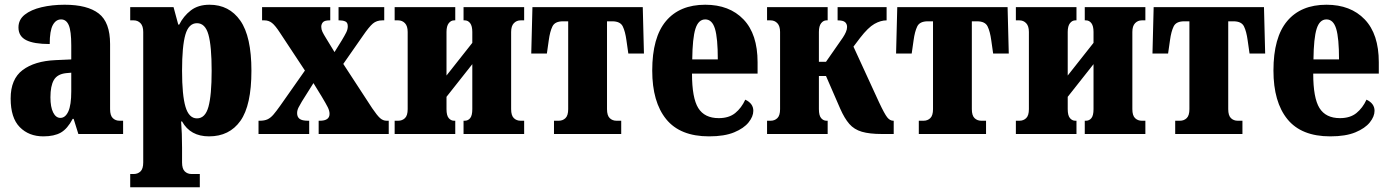

<svg xmlns="http://www.w3.org/2000/svg" viewBox="-20 -566 5864 811"><path d="M163 10Q102 10 63.5 -29Q25 -68 25 -150Q25 -232 75.5 -270Q126 -308 214 -312L281 -315V-374Q281 -435 270.5 -459.5Q260 -484 238 -484Q216 -484 203 -460Q190 -436 190 -380Q123 -380 90.5 -396.5Q58 -413 58 -450Q58 -483 84.5 -504Q111 -525 155.5 -535.5Q200 -546 253 -546Q349 -546 397 -509Q445 -472 445 -380V-105Q445 -78 456.5 -67Q468 -56 485 -56H500V0H311L291 -64H287Q265 -22 237 -6Q209 10 163 10ZM235 -68Q256 -68 268.5 -95Q281 -122 281 -180V-259L259 -257Q222 -253 207.5 -228Q193 -203 193 -155Q193 -114 204.5 -91Q216 -68 235 -68Z M530 225V169H545Q562 169 573.5 158Q585 147 585 120V-431Q585 -456 573.5 -468Q562 -480 545 -480H530V-536H713L733 -462H737Q755 -498 786 -522Q817 -546 865 -546Q948 -546 995 -479Q1042 -412 1042 -267Q1042 -121 995.5 -55.5Q949 10 863 10Q784 10 749 -53H745Q747 -27 748 -0.5Q749 26 749 58V120Q749 147 760.5 158Q772 169 789 169H824V225ZM812 -66Q847 -66 860.5 -115Q874 -164 874 -267Q874 -371 860.5 -419.5Q847 -468 812 -468Q777 -468 763 -419.5Q749 -371 749 -267Q749 -164 763.5 -115Q778 -66 812 -66Z M1072 0V-56H1077Q1097 -56 1110 -62Q1123 -68 1135 -82Q1147 -96 1164 -120L1268 -268L1163 -427Q1143 -458 1129 -469Q1115 -480 1097 -480H1087V-536H1375V-480H1372Q1351 -480 1344 -472Q1337 -464 1337 -453Q1337 -442 1342 -431.5Q1347 -421 1357 -405L1393 -346L1424 -396Q1436 -416 1442.5 -429Q1449 -442 1449 -455Q1449 -471 1438.5 -475.5Q1428 -480 1414 -480H1410V-536H1603V-480H1595Q1571 -480 1555 -466.5Q1539 -453 1513 -415L1430 -296L1552 -109Q1573 -78 1585.5 -67Q1598 -56 1613 -56H1622V0H1326V-56H1331Q1372 -56 1372 -85Q1372 -98 1364.5 -113Q1357 -128 1339 -158L1304 -215L1255 -137Q1247 -124 1241 -112Q1235 -100 1235 -88Q1235 -72 1245.5 -64Q1256 -56 1281 -56H1286V0Z M1647 0V-56H1662Q1679 -56 1690.5 -67Q1702 -78 1702 -105V-431Q1702 -456 1690.5 -468Q1679 -480 1662 -480H1647V-536H1903V-480H1898Q1885 -480 1875.5 -468Q1866 -456 1866 -431V-247L1975 -385V-431Q1975 -456 1966 -468Q1957 -480 1943 -480H1938V-536H2194V-480H2179Q2162 -480 2150.5 -468Q2139 -456 2139 -431V-105Q2139 -78 2150.5 -67Q2162 -56 2179 -56H2194V0H1938V-56H1943Q1957 -56 1966 -67Q1975 -78 1975 -105V-295L1866 -157V-105Q1866 -78 1875.5 -67Q1885 -56 1898 -56H1903V0Z M2320 0V-56H2340Q2357 -56 2368.5 -67Q2380 -78 2380 -105V-476H2358Q2324 -476 2313.5 -454.5Q2303 -433 2298 -396L2290 -340H2224L2229 -536H2695L2700 -340H2634L2626 -396Q2621 -433 2610.5 -454.5Q2600 -476 2566 -476H2544V-105Q2544 -78 2555.5 -67Q2567 -56 2584 -56H2604V0Z M2975 10Q2853 10 2794 -62.5Q2735 -135 2735 -268Q2735 -408 2793 -477Q2851 -546 2959 -546Q3061 -546 3120.5 -484Q3180 -422 3180 -303V-255H2903Q2903 -152 2929.5 -109.5Q2956 -67 3016 -67Q3059 -67 3085.5 -88.5Q3112 -110 3128 -145Q3162 -129 3162 -98Q3162 -74 3142 -49Q3122 -24 3081 -7Q3040 10 2975 10ZM3012 -315Q3012 -405 3000 -444.5Q2988 -484 2959 -484Q2930 -484 2917.5 -444.5Q2905 -405 2904 -315Z M3220 0V-56H3235Q3252 -56 3263.5 -67Q3275 -78 3275 -105V-431Q3275 -456 3263.5 -468Q3252 -480 3235 -480H3220V-536H3476V-480H3471Q3458 -480 3448.5 -468Q3439 -456 3439 -431V-305H3469L3540 -407Q3548 -419 3553 -430.5Q3558 -442 3558 -452Q3558 -465 3549.5 -472.5Q3541 -480 3518 -480V-536H3725V-480Q3700 -480 3673.5 -465Q3647 -450 3613 -406L3585 -369L3693 -134Q3716 -85 3727.5 -70.5Q3739 -56 3753 -56H3755V0H3705Q3653 0 3620.5 -9.5Q3588 -19 3567.5 -42.5Q3547 -66 3529 -107L3469 -245H3439V-105Q3439 -78 3448.5 -67Q3458 -56 3471 -56H3476V0Z M3861 0V-56H3881Q3898 -56 3909.5 -67Q3921 -78 3921 -105V-476H3899Q3865 -476 3854.5 -454.5Q3844 -433 3839 -396L3831 -340H3765L3770 -536H4236L4241 -340H4175L4167 -396Q4162 -433 4151.5 -454.5Q4141 -476 4107 -476H4085V-105Q4085 -78 4096.5 -67Q4108 -56 4125 -56H4145V0Z M4271 0V-56H4286Q4303 -56 4314.5 -67Q4326 -78 4326 -105V-431Q4326 -456 4314.5 -468Q4303 -480 4286 -480H4271V-536H4527V-480H4522Q4509 -480 4499.5 -468Q4490 -456 4490 -431V-247L4599 -385V-431Q4599 -456 4590 -468Q4581 -480 4567 -480H4562V-536H4818V-480H4803Q4786 -480 4774.5 -468Q4763 -456 4763 -431V-105Q4763 -78 4774.5 -67Q4786 -56 4803 -56H4818V0H4562V-56H4567Q4581 -56 4590 -67Q4599 -78 4599 -105V-295L4490 -157V-105Q4490 -78 4499.5 -67Q4509 -56 4522 -56H4527V0Z M4944 0V-56H4964Q4981 -56 4992.5 -67Q5004 -78 5004 -105V-476H4982Q4948 -476 4937.5 -454.5Q4927 -433 4922 -396L4914 -340H4848L4853 -536H5319L5324 -340H5258L5250 -396Q5245 -433 5234.5 -454.5Q5224 -476 5190 -476H5168V-105Q5168 -78 5179.5 -67Q5191 -56 5208 -56H5228V0Z M5599 10Q5477 10 5418 -62.5Q5359 -135 5359 -268Q5359 -408 5417 -477Q5475 -546 5583 -546Q5685 -546 5744.5 -484Q5804 -422 5804 -303V-255H5527Q5527 -152 5553.5 -109.5Q5580 -67 5640 -67Q5683 -67 5709.5 -88.5Q5736 -110 5752 -145Q5786 -129 5786 -98Q5786 -74 5766 -49Q5746 -24 5705 -7Q5664 10 5599 10ZM5636 -315Q5636 -405 5624 -444.5Q5612 -484 5583 -484Q5554 -484 5541.5 -444.5Q5529 -405 5528 -315Z"/></svg>

Font: Noto Serif ExtraCondensed Black
Style: Regular
Weight: 900
Width: 2
Designer: Monotype Design Team
Foundry: Monotype Imaging Inc.
Version: Version 2.015; ttfautohint (v1.8.4.7-5d5b)